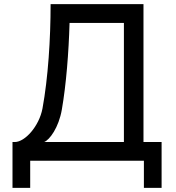

<svg xmlns="http://www.w3.org/2000/svg" viewBox="-20 -772 844 922"><path d="M125 0H671V130H756V-90H669V-752H223C223 -585 211 -398 184 -251C168 -166 100 -90 51 -90H40V130H125ZM192 -90C218 -100 262 -159 277 -246C298 -367 310 -520 314 -662H575V-90Z"/></svg>

Font: Hibana 45 SubMedium
Style: Regular
Weight: 500
Width: 6
Designer: pygmalion
Foundry: ybstudio
Version: Version 2021.007;FEAKit 1.0